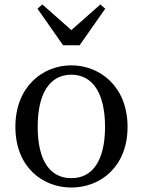

<svg xmlns="http://www.w3.org/2000/svg" viewBox="-20 -827 641 861"><path d="M337 -624 452 -788 430 -807 300 -692 170 -807 148 -788 263 -624ZM300 -28C204 -28 149 -107 149 -258C149 -410 204 -492 300 -492C395 -492 451 -410 451 -258C451 -107 395 -28 300 -28ZM300 -534C172 -534 49 -439 49 -258C49 -78 171 14 300 14C428 14 552 -77 552 -258C552 -440 427 -534 300 -534Z"/></svg>

Font: Noto Serif CJK JP Medium
Style: Regular
Weight: 500
Designer: Ryoko NISHIZUKA 西塚涼子 (kana & ideographs); Frank Grießhammer (Latin, Greek & Cyrillic); Wenlong ZHANG 张文龙 (bopomofo); San
Foundry: Adobe Systems Incorporated
Version: Version 1.000;PS 1;hotconv 16.6.53;makeotf.lib2.5.65590